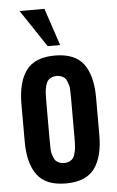

<svg xmlns="http://www.w3.org/2000/svg" viewBox="-59 -911 584 961"><g transform="rotate(-5 233.0 -431.0)"><path d="M182.1 -501Q173.3 -478.5 171.9 -456.5Q170.4 -434.6 170.4 -406.2V-218.8Q169.9 -160.2 173.8 -147.5Q177.7 -134.8 182.1 -124Q186.5 -113.3 193.4 -107.4Q200.2 -101.6 210 -97.7Q219.7 -93.8 232.9 -93.8Q246.1 -93.8 255.9 -97.7Q265.6 -101.6 272.5 -107.4Q279.3 -113.3 283.7 -124Q292.5 -146.5 293.9 -168.5Q295.4 -190.4 295.4 -218.8V-406.2Q295.9 -464.8 292 -477.5Q288.1 -490.2 283.7 -501Q279.3 -511.7 272.5 -517.6Q265.6 -523.4 255.9 -527.3Q246.1 -531.2 232.9 -531.2Q219.7 -531.2 210 -527.3Q200.2 -523.4 193.4 -517.6Q186.5 -511.7 182.1 -501ZM45.4 -218.8V-406.2Q45.4 -516.6 88.9 -575.2Q132.3 -633.8 232.9 -633.8Q333.5 -633.8 377 -575.2Q420.4 -516.6 420.4 -406.2V-218.8Q420.4 -108.4 377 -49.8Q333.5 8.8 232.9 8.8Q132.3 8.8 88.9 -49.8Q45.4 -108.4 45.4 -218.8ZM76.7 -871.1H201.7L264.2 -683.6H201.7Z"/></g></svg>

Font: Oswald
Style: Book
Weight: 400
Designer: vernon adams
Foundry: vernon adams
Version: Version 1.000